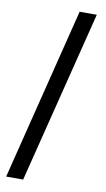

<svg xmlns="http://www.w3.org/2000/svg" viewBox="-112 -879 644 1168"><g transform="rotate(10 209.5 -295.5)"><path d="M15 237H120L387 -828H281Z"/></g></svg>

Font: GenEiGothic-pro-Regular
Style: Bold
Weight: 700
Designer: Ryoko NISHIZUKA (kana & ideographs); Paul D. Hunt (Latin, Greek & Cyrillic); Wenlong ZHANG (bopomofo); Sandoll Communica
Foundry: Adobe Systems Incorporated; o_tamon
Version: Version 1.000.140830